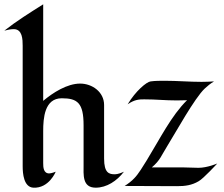

<svg xmlns="http://www.w3.org/2000/svg" viewBox="-30 -861 1037 889"><path d="M544 -66C533 -61 515 -54 502 -54C475 -54 452 -60 452 -127V-375C452 -435 397 -474 341 -474C281 -474 215 -432 170 -394V-841C108 -802 47 -764 -10 -719C4 -723 20 -726 34 -726C74 -726 75 -678 75 -649V-91C75 -57 80 5 124 8C197 12 228 -66 228 -66C228 -66 208 -58 198 -58C171 -58 170 -87 170 -106V-254C170 -314 176 -406 256 -406C329 -406 357 -384 357 -281V-99C357 -53 350 8 413 8C464 8 511 -23 544 -66Z M976 -104C976 -104 930 -84 889 -84C864 -84 839 -86 814 -86H673C712 -119 717 -141 744 -184C782 -245 871 -407 918 -451C931 -463 944 -474 961 -484C942 -483 923 -482 903 -482C847 -482 790 -487 733 -487C711 -487 688 -487 667 -484C649 -482 598 -440 561 -378C594 -401 616 -401 638 -401C695 -401 732 -396 789 -396C804 -396 820 -397 836 -397C763 -325 711 -219 649 -118C634 -94 611 -55 592 -36C579 -22 563 -10 547 0C628 0 709 1 790 1C827 1 858 -3 890 -22C913 -35 976 -104 976 -104Z"/></svg>

Font: Fondamento
Style: Regular
Weight: 400
Designer: Astigmatic (AOETI)
Foundry: Astigmatic (AOETI)
Version: Version 1.001